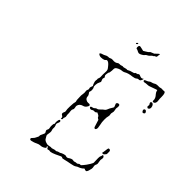

<svg xmlns="http://www.w3.org/2000/svg" viewBox="-172 -902 1000 1036"><g transform="rotate(30 328.0 -384.0)"><path d="M546 -182Q551 -182 554 -178.5Q557 -175 556 -170Q552 -151 549 -149Q547 -148 542.5 -144.5Q538 -141 535 -141Q521 -141 529 -151Q531 -155 533.5 -161Q536 -167 539 -174.5Q542 -182 546 -182ZM237 -183Q239 -183 239.5 -183.5Q240 -184 242 -183Q246 -181 245 -175.5Q244 -170 238 -164Q232 -156 233 -152Q236 -138 231 -126Q229 -121 230 -112Q231 -103 220 -81Q218 -76 220 -71Q222 -66 223 -60Q225 -47 242 -38Q249 -33 260.5 -33Q272 -33 274 -31Q276 -29 286 -30Q296 -31 301.5 -29Q307 -27 310.5 -29Q314 -31 322 -30.5Q330 -30 332.5 -31.5Q335 -33 348 -34Q361 -35 366 -31Q373 -25 384 -29Q388 -31 396.5 -32.5Q405 -34 410.5 -30.5Q416 -27 422.5 -28Q429 -29 433.5 -27Q438 -25 444 -28.5Q450 -32 454.5 -30Q459 -28 461.5 -30Q464 -32 472 -37Q483 -44 501 -61Q512 -72 513 -75Q522 -118 527 -123Q531 -127 532 -130Q535 -140 541 -132Q547 -125 540 -113Q536 -107 535.5 -93.5Q535 -80 532 -76Q523 -67 523 -57Q523 -50 520 -42Q510 -21 502 -16Q500 -15 495.5 -16.5Q491 -18 490 -20Q485 -25 480 -20Q478 -18 468.5 -15.5Q459 -13 454 -13Q448 -13 439 -9.5Q430 -6 407.5 -8Q385 -10 369 -10Q353 -10 352 -13Q351 -19 334 -15Q285 -5 276 -11Q271 -14 267 -13Q257 -11 257 -21Q257 -26 253 -27Q248 -27 251 -21Q255 -15 236 -11Q227 -9 217.5 -11.5Q208 -14 195.5 -11.5Q183 -9 176.5 -9Q170 -9 164 -9Q152 -9 152 -17Q152 -22 164 -28Q171 -32 174.5 -37Q178 -42 182.5 -46Q187 -50 187 -54.5Q187 -59 197 -69.5Q207 -80 206 -85Q203 -96 203.5 -99Q204 -102 208 -106Q213 -111 213 -116Q213 -127 217 -138.5Q221 -150 224 -150Q226 -150 226 -158Q226 -163 230 -172Q234 -181 237 -183ZM465 -418Q471 -419 475 -416Q479 -413 477 -405Q475 -397 472.5 -393Q470 -389 470 -378Q470 -367 465 -360Q460 -353 460 -345Q460 -337 456 -331Q451 -324 446 -304.5Q441 -285 441 -271Q440 -246 435 -241Q429 -233 423 -239Q420 -241 420 -265L419 -288L414 -293Q410 -297 410 -300Q410 -307 401 -314L394 -320L389 -317Q384 -314 376.5 -317Q369 -320 364 -317Q355 -314 349 -319Q344 -324 346.5 -327.5Q349 -331 358 -330Q366 -329 371.5 -333Q377 -337 383.5 -336Q390 -335 401 -342Q412 -349 419 -351Q426 -353 431 -359Q439 -371 456 -386Q460 -389 458.5 -395.5Q457 -402 457 -407Q455 -415 465 -418ZM602 -448Q600 -455 602.5 -458.5Q605 -462 609.5 -462Q614 -462 616.5 -458.5Q619 -455 620 -450Q621 -445 617 -442.5Q613 -440 608.5 -440.5Q604 -441 602 -448ZM618 -513Q625 -516 631 -507Q635 -499 633.5 -489.5Q632 -480 625.5 -476.5Q619 -473 616 -477Q610 -482 615 -490Q618 -494 616 -498Q611 -511 618 -513ZM582 -608Q592 -612 606 -608Q618 -604 622.5 -605Q627 -606 635 -603Q643 -600 647 -600Q662 -600 652 -564Q648 -551 647 -540Q646 -529 641 -523.5Q636 -518 631 -518Q620 -518 624 -528Q629 -543 618 -563Q614 -572 614 -579V-586H606Q576 -584 569 -583Q562 -582 552.5 -584.5Q543 -587 535 -587Q525 -587 525 -595Q525 -598 532 -599.5Q539 -601 543 -601Q547 -601 553 -604Q559 -607 567 -606.5Q575 -606 582 -608ZM277 -608Q286 -611 295 -609Q301 -606 308.5 -608Q316 -610 324 -607Q343 -599 355 -605Q362 -608 368 -605.5Q374 -603 381.5 -604Q389 -605 390.5 -603Q392 -601 403.5 -601.5Q415 -602 417 -600Q419 -598 426.5 -600.5Q434 -603 448 -602.5Q462 -602 463 -605Q464 -608 472 -607.5Q480 -607 482 -609Q487 -614 497 -605Q508 -596 517 -601Q520 -603 520 -601Q520 -599 516 -593Q507 -581 496 -586Q492 -587 485 -583.5Q478 -580 462 -582Q432 -587 413 -581Q404 -579 396.5 -581Q389 -583 376 -581Q364 -579 359 -575.5Q354 -572 352 -563Q352 -560 350 -555.5Q348 -551 346.5 -547Q345 -543 343.5 -540Q342 -537 341 -537Q339 -537 337.5 -533Q336 -529 332.5 -522Q329 -515 332 -509Q334 -504 334 -502Q334 -500 330 -496Q326 -491 329 -475Q330 -472 323 -465Q316 -458 311.5 -445Q307 -432 309 -428Q311 -424 309.5 -414Q308 -404 304.5 -399.5Q301 -395 301 -393Q301 -391 304 -384Q307 -377 306 -371Q302 -357 311 -348Q318 -341 325 -340Q336 -339 338.5 -334Q341 -329 333 -322Q322 -311 309 -312Q288 -312 279 -295Q277 -291 277 -282Q277 -273 271.5 -268Q266 -263 265 -252Q264 -241 261.5 -233.5Q259 -226 259.5 -220Q260 -214 255.5 -208.5Q251 -203 251 -201Q251 -192 244 -192Q241 -192 240.5 -192.5Q240 -193 241 -195Q245 -204 238 -210Q227 -219 238 -231Q243 -236 243 -240Q243 -252 250 -274Q254 -285 256 -292Q258 -299 262 -305.5Q266 -312 265 -316.5Q264 -321 266.5 -329.5Q269 -338 270.5 -347Q272 -356 277 -366.5Q282 -377 282.5 -386Q283 -395 288 -399.5Q293 -404 292 -410.5Q291 -417 297 -424Q303 -431 301.5 -433.5Q300 -436 299 -448.5Q298 -461 301.5 -467Q305 -473 304.5 -476Q304 -479 308 -483Q314 -489 318 -513Q320 -521 323 -529Q329 -545 324 -555Q322 -559 319.5 -565.5Q317 -572 311 -581Q300 -595 291 -587Q286 -583 274.5 -584.5Q263 -586 258 -588Q255 -589 252 -591.5Q249 -594 247 -596.5Q245 -599 245 -600Q247 -606 263 -606Q270 -606 277 -608ZM392 -752Q395 -754 397.5 -753.5Q400 -753 400 -751Q400 -749 396 -746.5Q392 -744 390 -745Q385 -748 392 -752ZM518 -757Q527 -762 529 -761Q531 -760 526 -751Q523 -745 523 -743Q523 -741 520 -739.5Q517 -738 514 -738Q511 -739 507.5 -736Q504 -733 501 -733.5Q498 -734 490.5 -728.5Q483 -723 474 -721.5Q465 -720 462 -716.5Q459 -713 446.5 -709.5Q434 -706 428.5 -708Q423 -710 417.5 -715.5Q412 -721 409 -722Q403 -723 404.5 -732Q406 -741 412 -744Q416 -746 429 -738L442 -731L456 -735Q471 -739 475 -742.5Q479 -746 486 -746Q503 -747 507 -751Q510 -753 518 -757Z"/></g></svg>

Font: TT2020 Style D
Style: Italic
Weight: 400
Italic angle: -15°
Version: Version 0.2.000